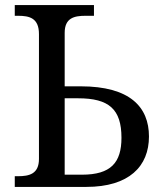

<svg xmlns="http://www.w3.org/2000/svg" viewBox="-20 -734 644 754"><path d="M38 0H319C487 0 565 -81 565 -198C565 -314 490 -395 297 -395H234V-605C234 -664 272 -672 316 -672H349V-714H38V-672H51C96 -672 133 -663 133 -600V-110C133 -51 95 -42 51 -42H38ZM234 -48V-348H287C408 -348 457 -305 457 -193C457 -95 415 -48 302 -48Z"/></svg>

Font: Noto Serif Thai
Style: Regular
Weight: 400
Designer: Monotype Design Team
Foundry: Monotype Imaging Inc.
Version: Version 1.901